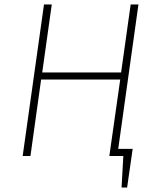

<svg xmlns="http://www.w3.org/2000/svg" viewBox="-20 -702 703 864"><path d="M512 -32H577L552 142H527L535 0H472L521 -344H165L117 0H82L178 -682H213L170 -376H525L568 -682H603Z"/></svg>

Font: FiraGO UltraLight
Style: Italic
Weight: 200
Italic angle: -8°
Designer: bBox Type GmbH
Foundry: bBox Type GmbH
Version: Version 1.001